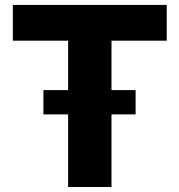

<svg xmlns="http://www.w3.org/2000/svg" viewBox="-20 -747 717 767"><path d="M646 -727.3V-584.5H425.4V-387.1H521.7V-290.1H425.4V0H252.1V-290.1H153.4V-387.1H252.1V-584.5H31.2V-727.3Z"/></svg>

Font: Inter P Extra Bold
Style: Regular
Weight: 800
Designer: Rasmus Andersson
Foundry: rsms
Version: Version 3.018;git-588b23468